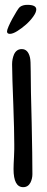

<svg xmlns="http://www.w3.org/2000/svg" viewBox="-20 -774 194 794"><path d="M21 -634Q9 -634 9 -644Q9 -650 15.5 -665Q22 -680 31 -696.5Q40 -713 49 -727.5Q58 -742 62 -745Q74 -754 93 -754Q130 -754 130 -735Q130 -723 117.5 -705.5Q105 -688 87.5 -672.5Q70 -657 51.5 -645.5Q33 -634 21 -634ZM76 0Q36 0 36 -75Q36 -83 36.5 -96.5Q37 -110 38 -127Q39 -144 39 -157Q39 -170 39 -178Q39 -206 38 -247Q37 -288 35 -343Q33 -398 31.5 -439Q30 -480 30 -508Q30 -530 38 -549Q48 -571 70 -571Q96 -571 104 -536Q107 -524 107 -479Q107 -444 108 -391.5Q109 -339 111 -267Q114 -125 114 -54Q114 -35 106 -19Q96 0 76 0Z"/></svg>

Font: Dongol
Style: Regular
Weight: 400
Designer: Abdo Mohamed and Ibrahim Hamdi
Foundry: Protype Foundry
Version: Version 1.000;hotconv 1.0.109;makeotfexe 2.5.65596